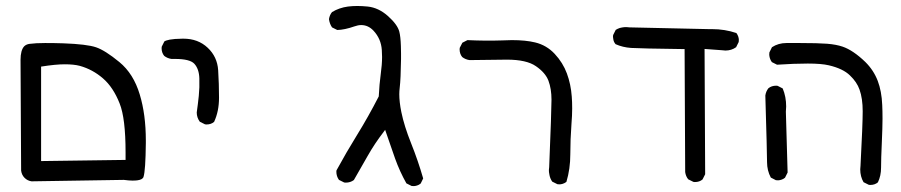

<svg xmlns="http://www.w3.org/2000/svg" viewBox="-20 -507 3040 648"><path d="M397.9 100.1Q416 102.5 426.8 102.5Q437.5 102.5 443.8 101.6Q461.9 99.1 464.4 89.8Q471.2 68.8 472.2 -24.4Q472.2 -28.3 472.2 -32.7Q472.2 -120.6 451.7 -188Q430.7 -258.3 382.8 -297.6Q335 -336.9 304.2 -347.4Q273.4 -357.9 193.8 -360.8Q163.6 -361.8 132.1 -361.8Q100.6 -361.8 79.1 -358.9Q68.8 -357.4 62 -351.1Q49.3 -337.9 49.3 -304.7L51.3 68.8Q53.2 83.5 63 93.3Q72.8 103 86.4 105ZM118.7 36.6V-282.2Q167.5 -290 198.5 -290Q229.5 -290 249.5 -284.7Q293 -272.5 327.6 -242.4Q362.3 -212.4 383.8 -157.7Q403.8 -107.9 403.8 7.3Q403.8 17.6 403.8 32.7Z M676.8 -86.9Q692.4 -86.9 702.6 -95.7Q719.2 -131.3 719.2 -177.5Q719.2 -223.6 716.3 -270Q713.4 -315.4 680.9 -345.9Q648.4 -376.5 599.1 -376.5Q597.7 -376.5 596.2 -376.5Q566.9 -376 553.2 -373.3Q539.6 -370.6 534.7 -367.2L525.9 -349.6Q525.4 -347.2 525.4 -344.7Q525.4 -329.1 534.2 -318.4Q544.9 -310.1 558.6 -308.1Q564.9 -308.1 570.3 -308.1Q620.6 -308.1 635.7 -292Q651.9 -274.4 652.8 -242.2Q653.8 -211.9 650.9 -183.3Q647.9 -154.8 644 -127.4Q644 -110.4 654.3 -96.2L671.9 -87.4Q674.3 -86.9 676.8 -86.9Z M1369.1 120.6Q1372.1 121.1 1376.5 121.1Q1380.9 121.1 1387.5 119.1Q1394 117.2 1399.9 112.3L1408.2 95.2Q1391.1 35.6 1367.7 -22.9Q1344.2 -81.5 1334.5 -128.9Q1327.6 -163.1 1327.6 -189Q1327.6 -199.2 1329.1 -211.9Q1332.5 -239.7 1333.5 -307.6Q1333.5 -315.9 1333.5 -326.4Q1333.5 -336.9 1333 -351.6Q1332 -383.8 1327.6 -400.4Q1321.3 -424.3 1289.6 -452.6Q1257.8 -481 1221.2 -484.9Q1202.6 -486.8 1185.8 -486.8Q1168.9 -486.8 1154.3 -484.9Q1125 -481 1100.6 -466.3Q1092.3 -456.1 1090.3 -442.4Q1092.3 -426.8 1100.6 -414.6L1118.2 -405.8Q1142.6 -406.2 1176.3 -418Q1188.5 -422.4 1199.2 -422.4Q1222.7 -422.4 1240.7 -403.3Q1266.1 -376 1268.6 -338.4Q1269.5 -326.7 1269.5 -314.9Q1269.5 -289.1 1264.9 -256.1Q1260.3 -223.1 1258.3 -181.6Q1222.7 -112.3 1185.5 -52.2Q1148.4 7.8 1115.7 67.9Q1115.2 70.3 1115.2 72.3Q1115.2 87.9 1124 100.1L1141.6 108.9Q1144 109.4 1146.5 109.4Q1162.6 109.4 1174.3 100.6L1220.7 19.5Q1244.1 -22 1274.9 -62L1279.8 -68.8Q1297.9 -15.1 1313.5 28.3Q1329.1 71.8 1351.6 111.8Z M1564.5 -304.2Q1650.4 -305.7 1690.9 -305.7Q1756.8 -305.7 1788.6 -283.7Q1820.8 -261.7 1831.1 -234.4Q1841.3 -207 1841.3 -170.4Q1841.3 -133.8 1833.5 56.6V57.1Q1832.5 63.5 1832.5 66.7Q1832.5 69.8 1832.8 73.7Q1833 77.6 1834.5 84Q1836.9 96.2 1843.8 106L1861.3 114.7Q1864.3 115.2 1868.7 115.2Q1873 115.2 1879.4 113.3Q1885.7 111.3 1891.6 106.9Q1904.8 63 1904.8 13.4Q1904.8 -36.1 1908.7 -88.4Q1911.1 -117.7 1911.1 -140.6Q1911.1 -163.6 1909.7 -181.2Q1906.7 -222.7 1893.3 -259Q1879.9 -295.4 1852.1 -325.2Q1824.7 -354.5 1786.1 -363.8Q1754.4 -371.6 1707.5 -371.6Q1695.8 -371.6 1674.3 -370.6Q1618.7 -368.7 1557.6 -371.6L1540.5 -362.8L1531.7 -345.7Q1531.2 -343.3 1531.2 -340.8Q1531.2 -325.2 1540 -314.5Q1550.8 -306.2 1564.5 -304.2Z M2325.2 107.4Q2340.8 107.4 2351.1 98.6L2359.9 81.1L2357.9 -341.8L2417.5 -337.4Q2423.3 -336.4 2428.2 -336.4Q2448.7 -336.4 2464.4 -347.7L2473.1 -365.2Q2473.6 -368.2 2473.6 -372.6Q2473.6 -377 2471.7 -383.3Q2469.7 -389.6 2465.3 -395.5Q2426.3 -408.7 2383.3 -408.7Q2377.9 -408.7 2372.1 -408.7L2105 -414.6Q2098.6 -415.5 2094.5 -415.5Q2090.3 -415.5 2086.9 -415.3Q2083.5 -415 2079.6 -414.3Q2075.7 -413.6 2071.8 -412.6Q2064.5 -410.2 2058.1 -406.2L2049.3 -388.7Q2048.8 -385.7 2048.8 -382.8Q2048.8 -379.9 2049.8 -375.5Q2050.8 -365.7 2057.6 -357.9Q2081.5 -347.2 2110.1 -345.2Q2138.7 -343.3 2290.5 -341.3L2292.5 73.7Q2294.4 87.9 2302.7 98.1L2320.3 106.9Q2322.8 107.4 2325.2 107.4Z M2917 117.2Q2932.6 117.2 2942.9 108.4Q2953.6 86.4 2953.6 58.6Q2953.6 29.3 2956.1 -24.7Q2958.5 -78.6 2958.5 -106.2Q2958.5 -133.8 2957.5 -152.8Q2955.6 -199.2 2942.4 -233.9Q2928.7 -270 2900.4 -297.9Q2859.4 -337.4 2823.7 -349.6Q2802.2 -356.9 2771.5 -359.4Q2740.7 -361.8 2678.7 -361.8Q2660.6 -361.8 2640.6 -361.8H2640.1Q2637.2 -361.8 2634.3 -361.8Q2606.9 -361.8 2585.4 -347.7L2576.7 -330.1Q2576.2 -327.1 2576.2 -322.8Q2576.2 -318.4 2578.1 -311.3Q2580.1 -304.2 2585 -297.4L2602.5 -288.6Q2660.2 -292.5 2706.3 -292.5Q2752.4 -292.5 2777.3 -286.6Q2825.2 -275.4 2848.6 -252.4Q2872.1 -230 2880.9 -204.6Q2891.6 -174.8 2891.6 -131.3Q2891.6 -87.9 2884.3 50.8V51.3Q2883.3 58.1 2883.3 64.5Q2883.3 88.9 2894.5 107.9L2912.1 116.7Q2914.6 117.2 2917 117.2ZM2563 -184.6Q2568.8 10.7 2568.8 40.5Q2568.8 68.4 2581.5 92.3L2598.6 101.1Q2601.6 101.6 2606 101.6Q2610.4 101.6 2616.9 99.6Q2623.5 97.7 2629.4 92.8L2638.2 75.2L2632.3 -129.9Q2632.3 -129.9 2632.3 -130.4Q2633.3 -139.2 2633.3 -147.5Q2633.3 -180.7 2621.6 -208.5L2604.5 -217.3Q2602.1 -217.8 2599.6 -217.8Q2584 -217.8 2573.2 -209Q2564.9 -198.2 2563 -184.6Z"/></svg>

Font: Bakudai
Style: Light
Weight: 300
Version: Version 1.48